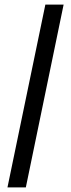

<svg xmlns="http://www.w3.org/2000/svg" viewBox="-20 -696 310 836"><path d="M12.5 120 177.5 -676H257L92.5 120Z"/></svg>

Font: Anek Tamil Condensed Medium
Style: Regular
Weight: 500
Width: 3
Designer: Aadarsh Rajan (Tamil), Yesha Goshar (Latin)
Foundry: Ek Type
Version: Version 1.003